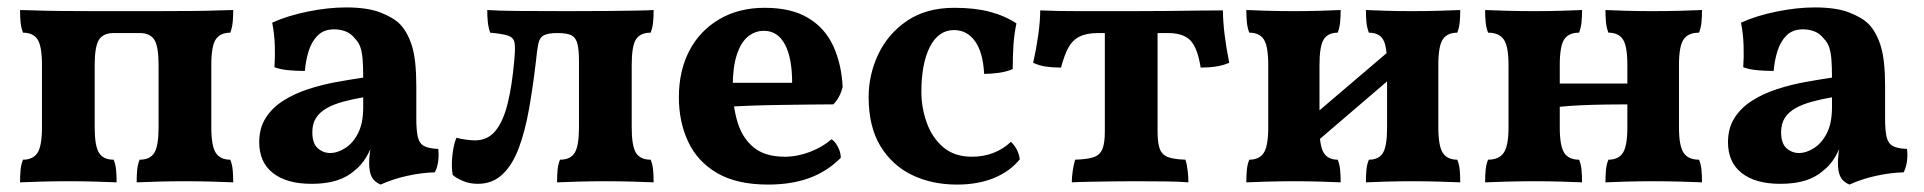

<svg xmlns="http://www.w3.org/2000/svg" viewBox="-20 -488 5182 517"><path d="M34 3Q34 -17 35.5 -31.5Q37 -46 42 -58Q69 -58 81 -76.5Q93 -95 93 -145V-313Q93 -364 81 -382Q69 -400 42 -400Q37 -413 35.5 -427.5Q34 -442 34 -461Q49 -461 73 -460Q97 -459 137 -458.5Q177 -458 238 -458H399Q464 -458 504.5 -458.5Q545 -459 569.5 -460Q594 -461 608 -461Q608 -442 606.5 -427.5Q605 -413 600 -400Q573 -400 561 -382Q549 -364 549 -313V-145Q549 -95 561 -76.5Q573 -58 600 -58Q605 -46 606.5 -31.5Q608 -17 608 3Q586 2 551 1Q516 0 478 0Q441 0 406 1Q371 2 348 3Q348 -17 349.5 -31.5Q351 -46 356 -58Q384 -58 395.5 -76.5Q407 -95 407 -145V-313Q407 -363 395.5 -381Q384 -399 356 -399H286Q258 -399 246.5 -381Q235 -363 235 -313V-145Q235 -95 246.5 -76.5Q258 -58 286 -58Q291 -46 292.5 -31.5Q294 -17 294 3Q272 2 236.5 1Q201 0 164 0Q127 0 91.5 1Q56 2 34 3Z M1005 9Q988 2 981 -11.5Q974 -25 974 -49Q974 -61 976 -77.5Q978 -94 983 -109L986 -112Q979 -86 966 -64.5Q953 -43 935 -29Q915 -11 886.5 -2Q858 7 819 7Q752 7 715 -22Q678 -51 678 -105Q678 -143 695.5 -170.5Q713 -198 743 -217Q773 -236 810 -248Q847 -260 885.5 -267Q924 -274 958 -279Q958 -308 956.5 -327.5Q955 -347 950.5 -360.5Q946 -374 936 -384Q925 -398 910.5 -403.5Q896 -409 880 -409Q852 -409 835.5 -392.5Q819 -376 811 -350Q803 -324 801 -297Q777 -297 756 -299Q735 -301 719 -307Q721 -334 720 -365Q719 -396 713 -427Q755 -446 809.5 -457Q864 -468 912 -468Q969 -468 1004 -454.5Q1039 -441 1057 -423Q1078 -401 1089.5 -363.5Q1101 -326 1101 -256V-169Q1101 -137 1105 -119.5Q1109 -102 1121.5 -95Q1134 -88 1160 -87Q1162 -71 1160 -54.5Q1158 -38 1151 -24Q1115 -23 1076.5 -14.5Q1038 -6 1005 9ZM869 -76Q889 -76 910 -89.5Q931 -103 944.5 -130Q958 -157 958 -199V-226Q929 -221 903.5 -214Q878 -207 859.5 -196.5Q841 -186 831 -170.5Q821 -155 821 -132Q821 -102 835.5 -89Q850 -76 869 -76Z M1267 7Q1245 7 1227 -0.5Q1209 -8 1199 -17Q1195 -38 1198 -68Q1201 -98 1209 -117Q1220 -114 1234.5 -112Q1249 -110 1259 -110Q1293 -110 1314 -135.5Q1335 -161 1347 -209.5Q1359 -258 1365 -328Q1368 -359 1365.5 -373Q1363 -387 1348 -392Q1333 -397 1300 -400Q1295 -414 1293.5 -429Q1292 -444 1292 -461Q1322 -459 1374 -458.5Q1426 -458 1508 -458Q1577 -458 1622 -458.5Q1667 -459 1695 -459.5Q1723 -460 1740 -461Q1740 -442 1738.5 -427.5Q1737 -413 1732 -400Q1704 -400 1692.5 -382Q1681 -364 1681 -313V-145Q1681 -95 1692.5 -76.5Q1704 -58 1732 -58Q1737 -46 1738.5 -31.5Q1740 -17 1740 3Q1718 2 1682.5 1Q1647 0 1610 0Q1573 0 1538 1Q1503 2 1480 3Q1480 -17 1481.5 -31.5Q1483 -46 1488 -58Q1516 -58 1527.5 -76.5Q1539 -95 1539 -145V-323Q1539 -353 1535 -369.5Q1531 -386 1519.5 -392.5Q1508 -399 1481 -399Q1456 -399 1444.5 -393Q1433 -387 1429.5 -370Q1426 -353 1423 -322Q1415 -254 1404.5 -194.5Q1394 -135 1377 -89.5Q1360 -44 1333 -18.5Q1306 7 1267 7Z M2048 9Q1964 9 1911 -22Q1858 -53 1833 -106.5Q1808 -160 1808 -226Q1808 -297 1836 -351Q1864 -405 1916.5 -436Q1969 -467 2039 -467Q2111 -467 2156.5 -439.5Q2202 -412 2224 -363.5Q2246 -315 2249 -254Q2242 -225 2224 -207Q2199 -207 2163 -206.5Q2127 -206 2085.5 -205.5Q2044 -205 2001.5 -203.5Q1959 -202 1921 -199V-265H2113Q2113 -332 2093.5 -368.5Q2074 -405 2037 -405Q2013 -405 1994 -389.5Q1975 -374 1964 -340.5Q1953 -307 1953 -253Q1953 -202 1966 -159Q1979 -116 2009.5 -91Q2040 -66 2093 -66Q2127 -66 2161 -79Q2195 -92 2219 -113Q2228 -108 2236 -93Q2244 -78 2244 -63Q2207 -26 2159 -8.5Q2111 9 2048 9Z M2726 -59Q2699 -26 2656 -8.5Q2613 9 2557 9Q2489 9 2435.5 -17Q2382 -43 2350.5 -95Q2319 -147 2319 -227Q2319 -287 2345 -342Q2371 -397 2422.5 -432Q2474 -467 2550 -467Q2604 -467 2644.5 -456.5Q2685 -446 2717 -425Q2711 -397 2709 -367.5Q2707 -338 2707 -302Q2691 -295 2670 -292Q2649 -289 2630 -289Q2627 -347 2605.5 -377Q2584 -407 2549 -407Q2507 -407 2484 -362Q2461 -317 2461 -241Q2461 -198 2475.5 -157.5Q2490 -117 2520 -91.5Q2550 -66 2597 -66Q2629 -66 2655.5 -76.5Q2682 -87 2702 -106Q2711 -98 2717.5 -86Q2724 -74 2726 -59Z M2866 3Q2866 -10 2868.5 -27.5Q2871 -45 2875 -58Q2907 -59 2924 -64.5Q2941 -70 2948 -85.5Q2955 -101 2955 -135V-419H3097V-135Q3097 -103 3103 -87Q3109 -71 3125 -65Q3141 -59 3172 -58Q3176 -46 3178 -28.5Q3180 -11 3180 3Q3157 1 3118.5 0.5Q3080 0 3034 0Q3004 0 2971.5 0.5Q2939 1 2911 1.5Q2883 2 2866 3ZM2837 -306Q2816 -306 2797.5 -308.5Q2779 -311 2762 -319Q2770 -354 2775.5 -392.5Q2781 -431 2781 -460Q2805 -459 2830 -458.5Q2855 -458 2883.5 -458Q2912 -458 2947.5 -458Q2983 -458 3029 -458Q3084 -458 3127 -458.5Q3170 -459 3206 -459.5Q3242 -460 3273 -460Q3273 -432 3277.5 -395Q3282 -358 3290 -319Q3274 -312 3255 -309Q3236 -306 3213 -306Q3205 -358 3186 -378.5Q3167 -399 3125 -399H2937Q2906 -399 2887 -389.5Q2868 -380 2857 -360Q2846 -340 2837 -306Z M3658 3Q3658 -17 3659.5 -31.5Q3661 -46 3666 -58Q3693 -58 3704 -76.5Q3715 -95 3715 -145V-313Q3715 -364 3704 -382Q3693 -400 3666 -400Q3661 -413 3659.5 -427.5Q3658 -442 3658 -461Q3680 -460 3713 -459Q3746 -458 3782 -458Q3819 -458 3854.5 -459Q3890 -460 3912 -461Q3912 -442 3910.5 -427.5Q3909 -413 3904 -400Q3877 -400 3865 -382Q3853 -364 3853 -313V-145Q3853 -95 3865 -76.5Q3877 -58 3904 -58Q3909 -46 3910.5 -31.5Q3912 -17 3912 3Q3890 2 3854.5 1Q3819 0 3782 0Q3746 0 3713 1Q3680 2 3658 3ZM3336 3Q3336 -17 3337.5 -31.5Q3339 -46 3344 -58Q3371 -58 3383 -76.5Q3395 -95 3395 -145V-313Q3395 -364 3383 -382Q3371 -400 3344 -400Q3339 -413 3337.5 -427.5Q3336 -442 3336 -461Q3358 -460 3393.5 -459Q3429 -458 3466 -458Q3501 -458 3534.5 -459Q3568 -460 3590 -461Q3590 -442 3588.5 -427.5Q3587 -413 3582 -400Q3556 -400 3544.5 -382Q3533 -364 3533 -313V-145Q3533 -95 3544.5 -76.5Q3556 -58 3582 -58Q3587 -46 3588.5 -31.5Q3590 -17 3590 3Q3568 2 3534.5 1Q3501 0 3466 0Q3429 0 3393.5 1Q3358 2 3336 3ZM3505 -89V-167L3742 -369V-292Z M4303 3Q4303 -17 4304.5 -31.5Q4306 -46 4311 -58Q4338 -58 4350 -76.5Q4362 -95 4362 -145V-313Q4362 -364 4350 -382Q4338 -400 4311 -400Q4306 -413 4304.5 -427.5Q4303 -442 4303 -461Q4324 -460 4358.5 -459Q4393 -458 4430 -458Q4468 -458 4504.5 -459Q4541 -460 4563 -461Q4563 -442 4561.5 -427.5Q4560 -413 4555 -400Q4526 -400 4513.5 -382Q4501 -364 4501 -313V-145Q4501 -95 4513.5 -76.5Q4526 -58 4555 -58Q4560 -46 4561.5 -31.5Q4563 -17 4563 3Q4541 2 4504.5 1Q4468 0 4430 0Q4393 0 4358.5 1Q4324 2 4303 3ZM3979 3Q3979 -17 3980.5 -31.5Q3982 -46 3987 -58Q4016 -58 4029 -76.5Q4042 -95 4042 -145V-313Q4042 -364 4029 -382Q4016 -400 3987 -400Q3982 -413 3980.5 -427.5Q3979 -442 3979 -461Q4002 -460 4038.5 -459Q4075 -458 4113 -458Q4149 -458 4183.5 -459Q4218 -460 4240 -461Q4240 -442 4238.5 -427.5Q4237 -413 4232 -400Q4204 -400 4192 -382Q4180 -364 4180 -313V-145Q4180 -95 4192 -76.5Q4204 -58 4232 -58Q4237 -46 4238.5 -31.5Q4240 -17 4240 3Q4218 2 4183.5 1Q4149 0 4113 0Q4075 0 4038.5 1Q4002 2 3979 3ZM4176 -200V-263H4367V-207Q4338 -207 4303.5 -206.5Q4269 -206 4235.5 -204.5Q4202 -203 4176 -200Z M4960 9Q4943 2 4936 -11.5Q4929 -25 4929 -49Q4929 -61 4931 -77.5Q4933 -94 4938 -109L4941 -112Q4934 -86 4921 -64.5Q4908 -43 4890 -29Q4870 -11 4841.5 -2Q4813 7 4774 7Q4707 7 4670 -22Q4633 -51 4633 -105Q4633 -143 4650.5 -170.5Q4668 -198 4698 -217Q4728 -236 4765 -248Q4802 -260 4840.5 -267Q4879 -274 4913 -279Q4913 -308 4911.5 -327.5Q4910 -347 4905.5 -360.5Q4901 -374 4891 -384Q4880 -398 4865.5 -403.5Q4851 -409 4835 -409Q4807 -409 4790.5 -392.5Q4774 -376 4766 -350Q4758 -324 4756 -297Q4732 -297 4711 -299Q4690 -301 4674 -307Q4676 -334 4675 -365Q4674 -396 4668 -427Q4710 -446 4764.5 -457Q4819 -468 4867 -468Q4924 -468 4959 -454.5Q4994 -441 5012 -423Q5033 -401 5044.5 -363.5Q5056 -326 5056 -256V-169Q5056 -137 5060 -119.5Q5064 -102 5076.5 -95Q5089 -88 5115 -87Q5117 -71 5115 -54.5Q5113 -38 5106 -24Q5070 -23 5031.5 -14.5Q4993 -6 4960 9ZM4824 -76Q4844 -76 4865 -89.5Q4886 -103 4899.5 -130Q4913 -157 4913 -199V-226Q4884 -221 4858.5 -214Q4833 -207 4814.5 -196.5Q4796 -186 4786 -170.5Q4776 -155 4776 -132Q4776 -102 4790.5 -89Q4805 -76 4824 -76Z"/></svg>

Font: Vollkorn
Style: Bold
Weight: 700
Designer: Friedrich Althausen
Foundry: Friedrich Althausen
Version: Version 5.000